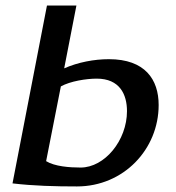

<svg xmlns="http://www.w3.org/2000/svg" viewBox="-20 -663 632 691"><path d="M25 -3C101 6 179 8 257 8C425 8 551 -126 551 -285C551 -377 502 -450 372 -450C319 -450 261 -439 211 -417L255 -643H149ZM146 -83 199 -352C233 -371 291 -380 328 -380C411 -380 437 -323 437 -263C437 -158 357 -60 270 -60C230 -60 177 -64 146 -83Z"/></svg>

Font: KpSans
Style: BoldItalic
Weight: 700
Italic angle: -11°
Version: Version 0.66